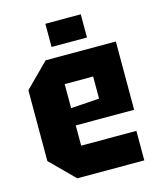

<svg xmlns="http://www.w3.org/2000/svg" viewBox="-109 -801 735 880"><g transform="rotate(-15 258.5 -361.0)"><path d="M36 -112V-448L148 -560H481V-236H204V-140H466V0H148ZM204 -318 339 -327V-432H204ZM190 -612V-722H358V-612Z"/></g></svg>

Font: Tektur SemiCondensed
Style: Bold
Weight: 700
Width: 4
Designer: Adam Jagosz
Foundry: Adam Jagosz
Version: Version 1.005;gftools[0.9.30]